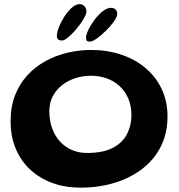

<svg xmlns="http://www.w3.org/2000/svg" viewBox="-20 -832 842 905"><path d="M360 52.5Q288 52.5 227.8 30.8Q167.5 9 123.2 -31.8Q79 -72.5 54.5 -130.5Q30 -188.5 30 -261Q30 -330 51.5 -384.2Q73 -438.5 110.2 -478.5Q147.5 -518.5 196 -544.8Q244.5 -571 299.2 -583.8Q354 -596.5 410 -596.5Q486 -596.5 551.5 -574.5Q617 -552.5 666 -511.2Q715 -470 742.2 -412.2Q769.5 -354.5 769.5 -282.5Q769.5 -203 737.8 -140.8Q706 -78.5 649.8 -35.5Q593.5 7.5 519.2 30Q445 52.5 360 52.5ZM390 -111Q466.5 -111 512.5 -135.5Q558.5 -160 579 -200.5Q599.5 -241 599.5 -288.5Q599.5 -332.5 585 -367Q570.5 -401.5 544.2 -425.8Q518 -450 483.2 -462.5Q448.5 -475 409 -475Q370 -475 334.8 -463.5Q299.5 -452 272 -430.2Q244.5 -408.5 228.5 -377.5Q212.5 -346.5 212.5 -308Q212.5 -263.5 225.8 -227.2Q239 -191 262.8 -165Q286.5 -139 319 -125Q351.5 -111 390 -111ZM272 -641Q262.5 -641 255.2 -645.2Q248 -649.5 248 -661Q248 -678.5 257.8 -703.8Q267.5 -729 283.5 -754Q299.5 -779 318.5 -795.8Q337.5 -812.5 355.5 -812.5Q369.5 -812.5 378.5 -802.2Q387.5 -792 387.5 -778.5Q387.5 -765.5 374 -742.8Q360.5 -720 341 -696.5Q321.5 -673 302.5 -657Q283.5 -641 272 -641ZM404.5 -636Q395 -636 390.2 -639Q385.5 -642 385.5 -653.5Q385.5 -668.5 396.8 -692Q408 -715.5 425.8 -739Q443.5 -762.5 464 -778.8Q484.5 -795 502.5 -795Q517 -795 524.8 -787.2Q532.5 -779.5 532.5 -766Q532.5 -753 517.2 -731.2Q502 -709.5 480 -687.8Q458 -666 437 -651Q416 -636 404.5 -636Z"/></svg>

Font: Gluten Medium
Style: Regular
Weight: 500
Designer: Tyler Finck
Foundry: Etcetera Type Company
Version: Version 1.300